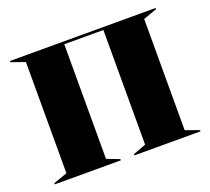

<svg xmlns="http://www.w3.org/2000/svg" viewBox="-94 -626 814 743"><g transform="rotate(-20 313.5 -254.0)"><path d="M13 -5 70 -25V-483L13 -503V-508H613V-503L557 -483V-25L613 -5V0H341V-5L394 -25V-497H233V-25L285 -5V0H13Z"/></g></svg>

Font: Nyght Serif Bold
Style: Regular
Weight: 700
Designer: Maksym Kobuzan
Version: Version 0.410